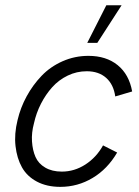

<svg xmlns="http://www.w3.org/2000/svg" viewBox="-20 -710 535 737"><path d="M314.9 -545.4 388.2 -689.9H446.8L353.5 -545.4ZM211.4 7.3Q159.7 7.3 121.6 -12.9Q83.5 -33.2 64.2 -67.9Q44.9 -102.5 39.6 -149.2Q34.2 -195.8 47.4 -249Q58.6 -296.9 82.3 -340.3Q106 -383.8 139.6 -418.9Q173.3 -454.1 220.2 -474.9Q267.1 -495.6 319.3 -495.6Q387.7 -495.6 431.6 -460Q475.6 -424.3 487.3 -358.9L422.4 -339.8Q416 -385.7 387.5 -411.1Q358.9 -436.5 313 -436.5Q274.4 -436.5 240 -419.9Q205.6 -403.3 180.4 -375.2Q155.3 -347.2 137.2 -311.8Q119.1 -276.4 110.4 -236.8Q100.6 -200.7 102.8 -167Q105 -133.3 116.2 -107.7Q127.4 -82 153.6 -66.7Q179.7 -51.3 217.3 -51.3Q265.6 -51.3 307.9 -78.6Q350.1 -106 375.5 -151.9L429.7 -124.5Q392.6 -61 335.4 -26.9Q278.3 7.3 211.4 7.3Z"/></svg>

Font: HK Grotesk Legacy
Style: Italic
Weight: 400
Italic angle: -13°
Designer: Alfredo Marco Pradil
Foundry: Hanken Design Co.
Version: Version 2.022;PS 002.022;hotconv 1.0.88;makeotf.lib2.5.64775